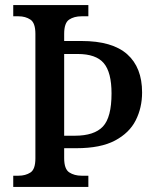

<svg xmlns="http://www.w3.org/2000/svg" viewBox="-20 -734 611 754"><path d="M32 0V-44H53Q80 -44 99.5 -56.5Q119 -69 119 -112V-601Q119 -644 99.5 -657Q80 -670 53 -670H32V-714H327V-670H300Q271 -670 251.5 -657Q232 -644 232 -601V-573H300Q421 -573 479.5 -521Q538 -469 538 -371Q538 -311 513 -261.5Q488 -212 431.5 -182Q375 -152 280 -152H232V-113Q232 -70 252 -57Q272 -44 300 -44H327V0ZM274 -201Q350 -201 384 -237Q418 -273 418 -367Q418 -450 387.5 -486Q357 -522 285 -522H232V-201Z"/></svg>

Font: Noto Serif Khmer SemiCondensed Medium
Style: Regular
Weight: 500
Width: 4
Designer: Danh Hong and the Monotype Design Team
Foundry: Monotype Imaging Inc.
Version: Version 2.004; ttfautohint (v1.8.4.7-5d5b)